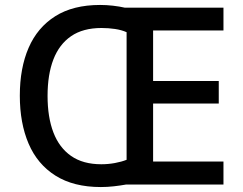

<svg xmlns="http://www.w3.org/2000/svg" viewBox="-20 -745 981 775"><path d="M384 -725Q410 -725 436 -722Q462 -719 484 -714H882V-622H598V-418H863V-327H598V-93H882V0H488Q466 4 439.5 7Q413 10 387 10Q277 10 204 -36Q131 -82 95.5 -165Q60 -248 60 -359Q60 -470 95.5 -552Q131 -634 203 -679.5Q275 -725 384 -725ZM390 -632Q315 -632 267 -599Q219 -566 195.5 -505Q172 -444 172 -358Q172 -272 195.5 -210.5Q219 -149 267 -115.5Q315 -82 389 -82Q417 -82 444 -87Q471 -92 491 -100V-615Q471 -624 444.5 -628Q418 -632 390 -632Z"/></svg>

Font: Noto Sans Cham Medium
Style: Regular
Weight: 500
Version: Version 2.002